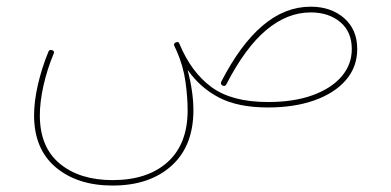

<svg xmlns="http://www.w3.org/2000/svg" viewBox="-20 -327 1192 586"><path d="M84 24.9Q84 -17.6 95.7 -68.6Q107.4 -119.6 127.9 -169.4Q130.9 -176.8 139.2 -173.8Q147.5 -170.9 143.6 -162.6Q123.5 -114.3 112.5 -64.9Q101.6 -15.6 101.6 24.9Q101.6 122.1 162.4 172.4Q223.1 222.7 323.7 222.7Q430.2 222.7 491.5 167.7Q552.7 112.8 552.7 9.3Q552.7 -29.3 546.1 -77.4Q539.6 -125.5 518.6 -172.9Q515.6 -179.7 512.2 -186.5Q511.7 -188 511.2 -189.5Q510.7 -195.3 516.1 -197.3Q524.9 -201.7 527.3 -193.8Q527.8 -193.4 527.8 -192.9Q564 -106 626 -60.8Q688 -15.6 798.3 -15.6Q877 -15.6 934.1 -36.4Q991.2 -57.1 1022.5 -93.5Q1053.7 -129.9 1053.7 -177.2Q1053.7 -230 1018.6 -259.5Q983.4 -289.1 928.2 -289.1Q856.9 -289.1 792.7 -235.4Q728.5 -181.6 670.9 -69.8Q667 -62 659.2 -65.9Q651.9 -69.8 655.3 -77.6Q713.4 -190.9 781.5 -248.8Q849.6 -306.6 928.2 -306.6Q990.2 -306.6 1030.3 -271.7Q1070.3 -236.8 1070.3 -177.2Q1070.3 -122.6 1035.6 -82.5Q1001 -42.5 939.7 -20.8Q878.4 1 798.3 1Q706.5 1 648.7 -29.1Q590.8 -59.1 552.7 -113.8Q570.3 -45.4 570.3 9.3Q570.3 118.7 503.4 179Q436.5 239.3 323.7 239.3Q216.3 239.3 150.1 183.6Q84 127.9 84 24.9Z"/></svg>

Font: Mikhak Thin
Style: Regular
Weight: 100
Designer: Amin Abedi
Version: Version 3.3